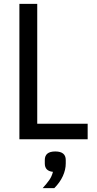

<svg xmlns="http://www.w3.org/2000/svg" viewBox="-20 -718 498 990"><path d="M80 0V-698H172V-80H432V0ZM265 63Q319 63 319 107V125Q319 157 304 190Q289 223 260 252H200Q221 229 234 210.5Q247 192 253 168Q211 164 211 125V107Q211 63 265 63Z"/></svg>

Font: IBM Plex Sans Condensed Text
Style: Regular
Weight: 450
Width: 3
Designer: Mike Abbink, Paul van der Laan, Pieter van Rosmalen
Foundry: Bold Monday
Version: Version 1.1